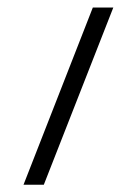

<svg xmlns="http://www.w3.org/2000/svg" viewBox="-20 -390 372 522"><path d="M232.4 -369.6H288.1L99.1 112.3H43.9Z"/></svg>

Font: Estedad
Style: regular
Weight: 400
Version: Version 0.7(Beta10)